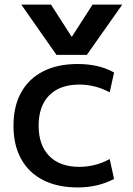

<svg xmlns="http://www.w3.org/2000/svg" viewBox="-20 -810 581 840"><path d="M73 -790H203L293 -650H295L385 -790H515L360 -570H227ZM320 10Q232 10 169 -22Q106 -54 72.5 -114.5Q39 -175 39 -260Q39 -345 72.5 -405.5Q106 -466 169 -498Q232 -530 320 -530Q364 -530 403 -521.5Q442 -513 479 -493L460 -406Q426 -424 393 -432Q360 -440 327 -440Q242 -440 195.5 -393Q149 -346 149 -260Q149 -175 195.5 -127.5Q242 -80 327 -80Q360 -80 393 -88Q426 -96 460 -114L479 -27Q442 -8 403 1Q364 10 320 10Z"/></svg>

Font: M PLUS 2 Medium
Style: Regular
Weight: 500
Designer: Coji Morishita
Foundry: UNDERFOREST DESIGN
Version: Version 1.001